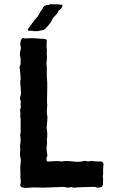

<svg xmlns="http://www.w3.org/2000/svg" viewBox="-20 -912 562 931"><path d="M95 -728H90Q82 -722 80 -711Q80 -710 79.5 -708Q79 -706 79 -705Q77 -694 79 -690Q84 -681 78 -663Q75 -647 78 -637Q80 -633 80 -623V-611Q81 -599 75 -588V-583Q76 -579 77 -571.5Q78 -564 78 -560Q80 -542 80 -535V-525Q78 -519 78 -515Q78 -506 80 -488.5Q82 -471 82 -462V-459Q78 -445 77 -438Q77 -431 78 -429Q83 -420 80 -410V-399Q82 -392 79 -383Q76 -379 78 -371Q79 -367 79 -358Q77 -348 79 -343Q80 -340 80 -335V-303V-293V-281Q81 -275 79 -263Q77 -256 78 -254Q80 -248 80 -227Q79 -218 77 -202Q77 -200 77.5 -197Q78 -194 78 -193V-178Q75 -162 80 -144Q82 -137 80 -123Q77 -103 79 -76V-53Q80 -49 80 -42Q80 -35 81 -32Q81 -30 80.5 -27Q80 -24 80 -23Q73 -4 94 -2Q98 0 116.5 -1.5Q135 -3 138 -3H157Q167 -2 188 -2Q204 -2 213 -3Q251 -5 270 -5Q292 -7 307 -2Q314 -2 316 -3Q324 -6 333 -3Q336 -2 343 -2Q350 -4 374 -4Q378 -5 386 -5H401Q412 -6 433 -6Q439 -7 446 -4Q449 -2 455 -2Q457 -2 462.5 -3Q468 -4 471 -5Q477 -8 479 -16Q479 -20 479.5 -29.5Q480 -39 480 -44Q480 -48 479 -50Q477 -56 480 -66V-74V-92Q480 -103 481 -108Q481 -109 481.5 -111Q482 -113 482 -115V-117L480 -121Q477 -128 470 -129H457Q436 -129 425 -132Q420 -132 418 -131Q408 -128 397 -131Q395 -132 389 -132Q368 -126 345 -128Q343 -128 339 -128.5Q335 -129 332 -129Q329 -130 323 -130Q317 -130 314 -131H292Q288 -131 286 -130Q283 -128 270 -130Q266 -131 257 -131Q249 -130 234 -130Q219 -130 212 -129Q206 -129 206 -135Q204 -146 208 -152Q211 -157 209 -164Q208 -168 207 -176.5Q206 -185 206 -189Q205 -200 208 -215V-223Q206 -235 208 -241Q209 -243 209 -250V-269Q209 -271 208.5 -275Q208 -279 208 -280Q206 -290 206 -291Q206 -292 209 -325Q210 -331 210 -341Q210 -343 209.5 -346.5Q209 -350 209 -352Q207 -364 207 -372Q207 -378 208.5 -393Q210 -408 208 -414V-424Q209 -443 209 -480V-513Q209 -515 208.5 -519.5Q208 -524 208 -526Q207 -531 207 -539V-570V-585Q207 -594 206 -598Q206 -600 205.5 -603Q205 -606 205 -607Q205 -608 206.5 -618Q208 -628 208 -633Q206 -652 207 -662Q208 -666 207 -673Q206 -680 206 -682V-699Q206 -702 206.5 -707.5Q207 -713 207 -715Q207 -719 203 -721Q196 -724 189 -724Q183 -723 158 -726Q127 -728 112 -726Q100 -724 95 -728ZM141 -761H163Q166 -762 172 -763Q178 -764 181 -765Q190 -765 199 -772Q215 -788 221 -797Q228 -805 233 -817Q236 -825 244 -832Q259 -847 262 -856Q263 -860 270 -865Q276 -868 279 -875Q280 -876 281 -878.5Q282 -881 282 -882Q286 -889 278 -889Q251 -892 248 -891Q246 -891 233 -891.5Q220 -892 218 -889Q217 -888 214 -888Q204 -890 192 -880Q191 -880 188 -873Q184 -864 178 -859L175 -853Q164 -834 162 -831Q161 -829 153 -821Q152 -820 150 -817.5Q148 -815 147 -814Q142 -806 137 -801Q134 -796 127 -786.5Q120 -777 116 -772Q111 -763 122 -763H137Q139 -763 141 -761Z"/></svg>

Font: Gutenberg Clean
Style: Regular
Weight: 400
Designer: Nicola Manzari, Bruno Pierini
Foundry: Unio | Creative Solutions
Version: Version 1.001;PS 001.001;hotconv 1.0.88;makeotf.lib2.5.64775